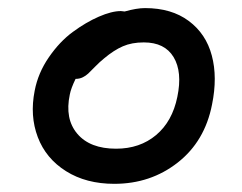

<svg xmlns="http://www.w3.org/2000/svg" viewBox="-20 -491 592 470"><path d="M259.8 -41Q190.9 -41 141.6 -72Q92.3 -103 72.5 -155.3Q52.7 -207.5 64.9 -269Q73.2 -312.5 99.6 -350.8Q126 -389.2 158.2 -412.8Q190.4 -436.5 221.9 -450.2Q253.4 -463.9 275.9 -463.9Q277.3 -463.9 280.5 -463.4Q283.7 -462.9 285.2 -462.9Q314.5 -471.2 335 -471.2Q399.9 -471.2 442.1 -439.7Q484.4 -408.2 498.5 -355Q512.7 -301.8 499 -234.9Q481.4 -145 415 -93Q348.6 -41 259.8 -41ZM150.9 -259.8Q138.2 -200.2 169.2 -163.6Q200.2 -127 264.2 -127Q322.3 -127 362.1 -160.4Q401.9 -193.8 414.1 -253.9Q426.8 -314.9 405 -351.1Q383.3 -387.2 332 -387.2Q302.7 -387.2 280.8 -377.7Q258.8 -368.2 234.9 -348.1Q224.1 -339.4 212.9 -327.9Q201.7 -316.4 196 -311Q190.4 -305.7 182.6 -301.8Q174.8 -297.9 165 -297.9Q153.8 -274.9 150.9 -259.8Z"/></svg>

Font: Shantell Sans Irregular Bouncy
Style: Italic
Weight: 400
Italic angle: -11.31°
Designer: Stephen Nixon, Anya Danilova, Shantell Martin
Foundry: Arrow Type
Version: Version 1.006;[9816181b4]